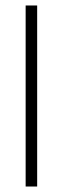

<svg xmlns="http://www.w3.org/2000/svg" viewBox="-20 -680 248 700"><path d="M73.5 -660H115.5V0H73.5Z"/></svg>

Font: League Spartan Thin ExtraLight
Style: Regular
Weight: 250
Version: Version 2.002